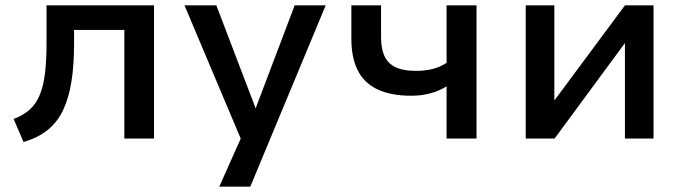

<svg xmlns="http://www.w3.org/2000/svg" viewBox="-20 -518 2556 718"><path d="M68 13 31 -73Q68 -87 92 -109Q116 -131 129.5 -165Q143 -199 148.5 -246Q154 -293 154 -356V-498H556V0H445V-406H257V-353Q257 -276 247.5 -215Q238 -154 217 -108.5Q196 -63 159.5 -33Q123 -3 68 13Z M800 180 899 -42V45L670 -498H789L936 -113L1082 -498H1198L916 180Z M1650 0V-195Q1621 -177 1587.5 -168.5Q1554 -160 1519 -160Q1440 -160 1390 -184.5Q1340 -209 1317 -256.5Q1294 -304 1294 -371V-498H1405V-378Q1405 -338 1417 -310Q1429 -282 1457.5 -267.5Q1486 -253 1536 -253Q1569 -253 1597.5 -260Q1626 -267 1650 -283V-498H1762V0Z M1946 0V-498H2053V-142L2317 -498H2424V0H2317V-357L2054 0Z"/></svg>

Font: Nunito Sans 7pt SemiBold
Style: Regular
Weight: 600
Designer: Vernon Adams
Foundry: Vernon Adams
Version: Version 3.101;gftools[0.9.27]